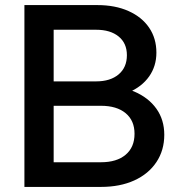

<svg xmlns="http://www.w3.org/2000/svg" viewBox="-20 -735 712 755"><path d="M76 0V-715H363Q433 -715 485.5 -691.5Q538 -668 566.5 -626Q595 -584 595 -528Q595 -475 566.5 -434.5Q538 -394 485.5 -371.5Q433 -349 363 -349H201V-399H377Q452 -399 508 -375Q564 -351 595 -307.5Q626 -264 626 -205Q626 -144 595 -97.5Q564 -51 508 -25.5Q452 0 377 0ZM191 -97H377Q439 -97 474 -126.5Q509 -156 509 -209Q509 -261 474 -290Q439 -319 377 -319H181V-415H358Q414 -415 446.5 -442.5Q479 -470 479 -518Q479 -565 446.5 -591.5Q414 -618 358 -618H191Z"/></svg>

Font: Wix Madefor Display SemiBold
Style: Regular
Weight: 600
Designer: Dalton Maag Ltd
Foundry: Dalton Maag Ltd
Version: Version 3.100